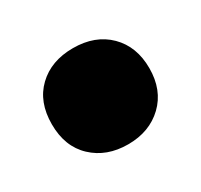

<svg xmlns="http://www.w3.org/2000/svg" viewBox="-63 -463 382 365"><g transform="rotate(-30 128.0 -280.5)"><path d="M128 -174.5Q81 -174.5 51 -202.8Q21 -231 21 -280Q21 -329 50.5 -357.2Q80 -385.5 128 -385.5Q176.5 -385.5 205.8 -356.5Q235 -327.5 235 -280Q235 -232 205 -203.2Q175 -174.5 128 -174.5Z"/></g></svg>

Font: Encode Sans Condensed ExtraBold
Style: Regular
Weight: 800
Width: 3
Designer: Multiple Designers
Foundry: Impallari Type
Version: Version 3.000; ttfautohint (v1.8.3) -l 8 -r 50 -G 200 -x 14 